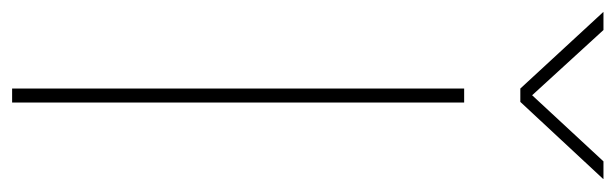

<svg xmlns="http://www.w3.org/2000/svg" viewBox="-402 -630 992 309"><g transform="rotate(90 93.5 -476.0)"><path d="M104.5 -727.5V0H82V-727.5ZM-12.2 -951.7 92.8 -836.9 199.2 -951.7H227.5V-951.2L103.5 -817.9H82L-41 -951.2V-951.7Z"/></g></svg>

Font: Inter Display Thin
Style: Regular
Weight: 100
Designer: Rasmus Andersson
Foundry: rsms
Version: Version 4.000;git-a52131595